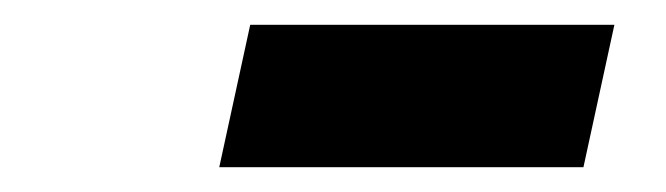

<svg xmlns="http://www.w3.org/2000/svg" viewBox="-20 -738 538 155"><path d="M157 -603 182 -718H476L451 -603Z"/></svg>

Font: Radio Canada Big
Style: Bold Italic
Weight: 700
Italic angle: -12°
Designer: Étienne Aubert Bonn
Foundry: Coppers and Brasses
Version: Version 1.001